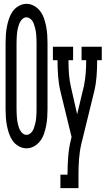

<svg xmlns="http://www.w3.org/2000/svg" viewBox="-20 -763 549 998"><path d="M118 8Q97 8 77.5 -3Q58 -14 46 -31Q34 -48 27 -68.5Q20 -89 16 -110Q12 -131 10.5 -152.5Q9 -174 9 -195V-540Q9 -561 10.5 -582.5Q12 -604 16 -625Q20 -646 27 -666.5Q34 -687 46 -704Q58 -721 77.5 -732Q97 -743 118 -743Q139 -743 158 -732Q177 -721 189.5 -704Q202 -687 209 -666.5Q216 -646 220 -625Q224 -604 225.5 -582.5Q227 -561 227 -540V-195Q227 -174 225.5 -152.5Q224 -131 220 -110Q216 -89 209 -68.5Q202 -48 189.5 -31Q177 -14 158 -3Q139 8 118 8ZM118 -62Q127 -62 135.5 -68Q144 -74 149 -82Q154 -90 157 -99.5Q160 -109 162.5 -118Q165 -127 166.5 -137Q168 -147 168.5 -156.5Q169 -166 169.5 -175.5Q170 -185 170 -195V-540Q170 -550 169.5 -559.5Q169 -569 168.5 -578.5Q168 -588 166.5 -598Q165 -608 162.5 -617Q160 -626 157 -635.5Q154 -645 149 -653Q144 -661 135.5 -667Q127 -673 118 -673Q108 -673 100 -667Q92 -661 87 -653Q82 -645 78.5 -635.5Q75 -626 73 -617Q71 -608 69.5 -598Q68 -588 67.5 -578.5Q67 -569 66.5 -559.5Q66 -550 66 -540V-195Q66 -185 66.5 -175.5Q67 -166 67.5 -156.5Q68 -147 69.5 -137Q71 -127 73 -118Q75 -109 78.5 -99.5Q82 -90 87 -82Q92 -74 100 -68Q108 -62 118 -62ZM294 215V145H331V141Q331 96 334.5 51Q338 6 349 -38L352 -51L294 -289Q285 -327 282 -367Q279 -407 279 -447V-450H255V-520H360V-450H336V-447Q336 -412 338.5 -378Q341 -344 349 -310L381 -169L415 -311Q416 -313 416.5 -315Q417 -317 417 -319V-320Q423 -351 425.5 -383Q428 -415 428 -447V-450H404V-520H509V-450H485V-447Q485 -407 482 -367Q479 -327 470 -289L403 -16Q394 22 391 62Q388 102 388 141V215Z"/></svg>

Font: Iosevka Curly Slab
Style: Regular
Weight: 400
Monospace: yes
Designer: Belleve Invis
Foundry: Belleve Invis
Version: Version 22.1.2; ttfautohint (v1.8.4)